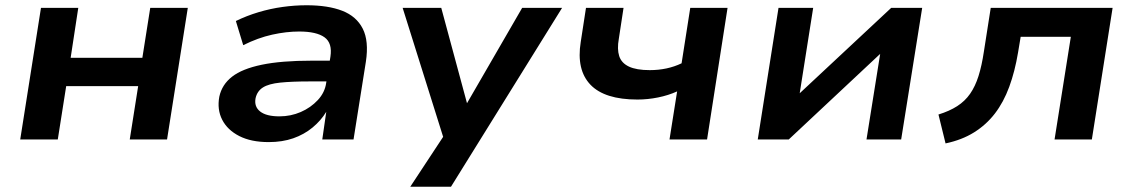

<svg xmlns="http://www.w3.org/2000/svg" viewBox="-20 -531 4313 731"><path d="M57 0 136 -501H278L249 -311H522L552 -501H695L616 0H474L506 -203H232L200 0Z M1003 10Q936 10 891 -13Q846 -36 826 -75Q806 -114 815 -163Q825 -209 863.5 -239Q902 -269 976.5 -284.5Q1051 -300 1167 -300H1256L1245 -221H1159Q1091 -221 1047 -216.5Q1003 -212 981 -198Q959 -184 953 -157Q947 -125 970.5 -106.5Q994 -88 1044 -88Q1087 -88 1125 -104.5Q1163 -121 1190 -150Q1217 -179 1222 -216L1238 -315Q1246 -367 1215.5 -389Q1185 -411 1119 -411Q1070 -411 1016 -399Q962 -387 906 -359L878 -451Q919 -471 964 -484.5Q1009 -498 1055.5 -504.5Q1102 -511 1147 -511Q1229 -511 1283 -490Q1337 -469 1361 -422Q1385 -375 1373 -296L1326 0H1207L1222 -104V-105Q1202 -72 1170 -45.5Q1138 -19 1096.5 -4.5Q1055 10 1003 10Z M1542 180 1679 -28 1681 34 1513 -501H1660L1758 -138L1968 -501H2120L1697 180Z M2529 0 2558 -183Q2525 -168 2485.5 -160Q2446 -152 2407 -152Q2282 -152 2228 -208.5Q2174 -265 2191 -371L2211 -501H2354L2336 -383Q2329 -344 2337.5 -317.5Q2346 -291 2374.5 -277.5Q2403 -264 2454 -264Q2487 -264 2517.5 -270.5Q2548 -277 2575 -290L2608 -501H2750L2672 0Z M2865 0 2944 -501H3076L3023 -165H3013L3373 -501H3491L3411 0H3279L3333 -338H3344L2983 0Z M3580 15 3553 -95Q3595 -108 3624.5 -127Q3654 -146 3673.5 -174Q3693 -202 3705.5 -241.5Q3718 -281 3726 -335L3752 -501H4216L4137 0H3995L4057 -391H3866L3856 -331Q3844 -259 3822.5 -200.5Q3801 -142 3768 -99Q3735 -56 3688.5 -27Q3642 2 3580 15Z"/></svg>

Font: Nunito Sans 7pt SemiExpanded
Style: Bold Italic
Weight: 700
Width: 6
Italic angle: -9°
Designer: Vernon Adams
Foundry: Vernon Adams
Version: Version 3.101;gftools[0.9.27]